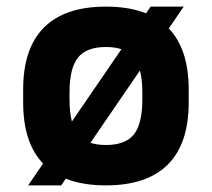

<svg xmlns="http://www.w3.org/2000/svg" viewBox="-20 -550 640 580"><path d="M65 10 435 -530H535L165 10ZM300 10Q176 10 113 -53Q50 -116 50 -240V-280Q50 -404 113 -467Q176 -530 300 -530Q424 -530 487 -467Q550 -404 550 -280V-240Q550 -116 487 -53Q424 10 300 10ZM300 -112Q359 -112 384.5 -144Q410 -176 410 -250V-270Q410 -344 384.5 -376Q359 -408 300 -408Q241 -408 215.5 -376Q190 -344 190 -270V-250Q190 -176 215.5 -144Q241 -112 300 -112Z"/></svg>

Font: M PLUS Code Latin Expanded
Style: Bold
Weight: 700
Width: 7
Designer: Coji Morishita
Foundry: UNDERFOREST DESIGN
Version: Version 1.002; ttfautohint (v1.8.3)